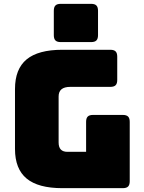

<svg xmlns="http://www.w3.org/2000/svg" viewBox="-20 -979 748 999"><path d="M619 0H304Q179 0 118.5 -50Q58 -100 58 -204V-516Q58 -620 118.5 -670Q179 -720 304 -720H554Q573 -720 581.5 -711.5Q590 -703 590 -684V-563Q590 -544 581.5 -535.5Q573 -527 554 -527H346Q315 -527 300 -514.5Q285 -502 285 -477V-238Q285 -213 296.5 -201Q308 -189 331 -189H428V-345Q428 -364 436.5 -372.5Q445 -381 464 -381H619Q638 -381 646.5 -372.5Q655 -364 655 -345V-36Q655 -17 646.5 -8.5Q638 0 619 0ZM454 -760H296Q277 -760 268.5 -768.5Q260 -777 260 -796V-923Q260 -942 268.5 -950.5Q277 -959 296 -959H454Q473 -959 481.5 -950.5Q490 -942 490 -923V-796Q490 -777 481.5 -768.5Q473 -760 454 -760Z"/></svg>

Font: Bungee
Style: Regular
Weight: 400
Designer: David Jonathan Ross
Foundry: David Jonathan Ross
Version: Version 1.000;PS 1.0;hotconv 1.0.72;makeotf.lib2.5.5900